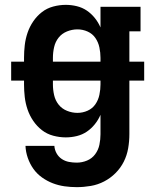

<svg xmlns="http://www.w3.org/2000/svg" viewBox="-20 -558 640 791"><path d="M296 213Q271 213 246 209.5Q221 206 197.5 197Q174 188 153 173Q132 158 117.5 137.5Q103 117 94.5 92.5Q86 68 85 43H204Q205 59 213 73.5Q221 88 234.5 97Q248 106 264 109Q280 112 296 112Q318 112 338.5 103.5Q359 95 372 77.5Q385 60 389.5 38.5Q394 17 394 -5V-85Q385 -64 370.5 -46Q356 -28 337.5 -15.5Q319 -3 296.5 2.5Q274 8 251 8Q225 8 199 1Q173 -6 152.5 -22Q132 -38 117 -60Q102 -82 93.5 -107Q85 -132 82 -158Q79 -184 79 -210V-226H26V-304H79V-320Q79 -346 82 -372Q85 -398 93.5 -423Q102 -448 117 -470Q132 -492 152.5 -508Q173 -524 199 -531Q225 -538 251 -538Q274 -538 296.5 -532.5Q319 -527 337.5 -514.5Q356 -502 370.5 -484Q385 -466 394 -445V-530H559V-429H513V-304H574V-226H513V-5Q513 24 508 53Q503 82 490 108Q477 134 456 155Q435 176 409 189.5Q383 203 354 208Q325 213 296 213ZM394 -304V-320Q394 -341 389.5 -362.5Q385 -384 373 -401.5Q361 -419 341 -428Q321 -437 299 -437Q277 -437 256 -428.5Q235 -420 221.5 -403Q208 -386 203 -364Q198 -342 198 -320V-304ZM299 -93Q321 -93 341 -102Q361 -111 373 -128.5Q385 -146 389.5 -167.5Q394 -189 394 -210V-226H198V-210Q198 -188 203 -166Q208 -144 221.5 -127Q235 -110 256 -101.5Q277 -93 299 -93Z"/></svg>

Font: Iosevka Slab Extended
Style: Bold
Weight: 700
Width: 7
Monospace: yes
Designer: Belleve Invis
Foundry: Belleve Invis
Version: Version 11.1.0; ttfautohint (v1.8.3)